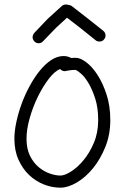

<svg xmlns="http://www.w3.org/2000/svg" viewBox="-20 -826 548 866"><path d="M252.9 -34.2Q271.5 -34.2 300.3 -52.2Q329.1 -70.3 356.4 -103Q383.8 -135.7 403.3 -181.6Q422.9 -227.5 422.9 -284.2Q422.9 -338.9 409.7 -380.4Q396.5 -421.9 379.4 -450.7Q362.3 -479.5 345.2 -494.1Q328.1 -508.8 320.3 -510.7Q303.7 -510.7 290.5 -508.3Q277.3 -505.9 272.5 -504.9Q260.7 -504.9 251 -514.6Q226.6 -504.9 200.2 -470.7Q173.8 -436.5 151.4 -391.1Q128.9 -345.7 114.3 -294.4Q99.6 -243.2 99.6 -200.2Q99.6 -155.3 115.2 -123.5Q130.9 -91.8 154.3 -72.3Q177.7 -52.7 204.1 -43.5Q230.5 -34.2 252.9 -34.2ZM321.3 -565.4Q341.8 -565.4 368.7 -545.4Q395.5 -525.4 419.4 -488.8Q443.4 -452.1 460.4 -400.4Q477.5 -348.6 477.5 -284.2Q477.5 -218.8 455.1 -163.1Q432.6 -107.4 398.9 -66.4Q365.2 -25.4 325.7 -2.4Q286.1 20.5 252.9 20.5Q214.8 20.5 177.7 5.9Q140.6 -8.8 111.3 -36.6Q82 -64.5 63.5 -105.5Q44.9 -146.5 44.9 -200.2Q44.9 -234.4 53.7 -275.4Q62.5 -316.4 77.6 -357.9Q92.8 -399.4 113.8 -438Q134.8 -476.6 159.2 -506.8Q183.6 -537.1 210.9 -555.2Q238.3 -573.2 266.6 -573.2Q277.3 -573.2 285.6 -570.8Q293.9 -568.4 300.8 -564.5Q305.7 -564.5 310.5 -564.9Q315.4 -565.4 321.3 -565.4ZM456.1 -666Q456.1 -655.3 449.2 -648.4Q442.4 -638.7 428.7 -638.7Q418 -638.7 411.1 -644.5L341.8 -700.2L282.2 -746.1L233.4 -701.2L173.8 -639.6Q166 -630.9 154.3 -630.9Q143.6 -630.9 135.7 -638.7Q127 -647.5 127 -658.2Q127 -668 134.8 -677.7L195.3 -741.2L258.8 -798.8Q266.6 -805.7 277.3 -805.7Q285.2 -805.7 288.1 -803.7Q296.9 -803.7 304.7 -797.9L375 -743.2L445.3 -687.5Q456.1 -678.7 456.1 -666Z"/></svg>

Font: Coming Soon
Style: Regular
Weight: 400
Designer: Dathan Boardman
Foundry: Open Window
Version: Version 1.002